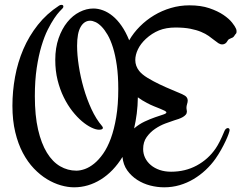

<svg xmlns="http://www.w3.org/2000/svg" viewBox="-20 -718 1004 799"><path d="M768.1 -695.8Q816.4 -695.8 851.3 -683.8Q886.2 -671.9 909.7 -656Q933.1 -640.1 945.8 -624Q958.5 -607.9 961.9 -599.1Q963.9 -594.7 964.1 -591.6Q964.4 -588.4 964.4 -585.9Q964.4 -580.1 961.7 -577.6Q959 -575.2 955.1 -568.8Q952.1 -564 948.5 -562Q944.8 -560.1 940.7 -558.6Q936.5 -557.1 932.9 -554.9Q929.2 -552.7 926.8 -547.9Q918.9 -533.2 904.8 -533.2Q896.5 -533.2 888.7 -538.3Q880.9 -543.5 871.1 -551.3Q861.3 -559.1 848.4 -568.4Q835.4 -577.6 816.7 -585.4Q797.9 -593.3 772 -598.4Q746.1 -603.5 710.4 -603.5Q671.4 -603.5 641.8 -591.6Q612.3 -579.6 586.9 -556.2Q564.9 -535.6 554 -512.7Q543 -489.7 543 -468.3Q543 -443.4 559.1 -422.9Q570.8 -408.2 594 -394Q617.2 -379.9 643.8 -367.2Q670.4 -354.5 696 -344Q721.7 -333.5 737.8 -326.2Q752 -319.8 756.6 -313.5Q761.2 -307.1 761.2 -300.3Q761.2 -293 758.5 -284.9Q755.9 -276.9 755.9 -268.6Q755.9 -264.6 756.8 -261.2Q757.8 -257.8 757.8 -254.4Q757.8 -246.6 753.2 -241Q748.5 -235.4 741 -231Q733.4 -226.6 723.6 -223.1Q713.9 -219.7 704.1 -216.8Q689.9 -212.4 668 -204.1Q646 -195.8 625.5 -181.9Q605 -168 590.3 -147.5Q575.7 -127 575.7 -97.7Q575.7 -78.1 584 -61Q592.3 -43.9 607.7 -31Q623 -18.1 644.5 -10.7Q666 -3.4 691.9 -3.4Q751 -3.4 798.8 -29.3Q846.7 -55.2 877.4 -100.1Q884.3 -109.9 893.8 -128.2Q903.3 -146.5 914.1 -172.9Q916.5 -178.7 920.4 -181.9Q924.3 -185.1 928.2 -185.1Q931.2 -185.1 933.3 -182.9Q935.5 -180.7 935.5 -176.8Q935.5 -172.9 931.2 -160.4Q926.8 -147.9 918.9 -131.1Q911.1 -114.3 900.1 -94.7Q889.2 -75.2 876.5 -57.1Q858.9 -32.2 835.7 -10.5Q812.5 11.2 785.4 27.3Q758.3 43.5 727.5 52.5Q696.8 61.5 663.1 61.5Q634.3 61.5 605 54Q575.7 46.4 551 30.5Q526.4 14.6 509.5 -9Q492.7 -32.7 489.7 -64.9Q452.1 -3.9 399.7 28.8Q347.2 61.5 288.1 61.5Q262.2 61.5 233.2 53.2Q204.1 44.9 175.5 27.6Q147 10.3 121.1 -16.8Q95.2 -43.9 75.2 -81.5Q55.2 -119.1 43.5 -168Q31.7 -216.8 31.7 -277.8Q31.7 -338.4 42.7 -398.4Q53.7 -458.5 77.1 -513.2Q100.6 -567.9 137.5 -614.5Q174.3 -661.1 226.1 -694.8Q231 -697.8 235.8 -697.8Q243.7 -697.8 243.7 -690.9Q243.7 -686.5 240.2 -683.1Q237.3 -680.2 227.8 -670.2Q218.3 -660.2 205.6 -641.4Q192.9 -622.6 178.7 -594.5Q164.6 -566.4 152.6 -526.6Q140.6 -486.8 132.8 -435.1Q125 -383.3 125 -317.9Q125 -237.3 138.4 -179Q151.9 -120.6 175.3 -82.5Q198.7 -44.4 230.2 -26.1Q261.7 -7.8 297.9 -7.8Q314 -7.8 333.3 -14.6Q352.5 -21.5 371.8 -37.1Q391.1 -52.7 409.2 -78.4Q427.2 -104 441.2 -141.8Q455.1 -179.7 463.6 -230.5Q472.2 -281.2 472.2 -347.7Q472.2 -402.8 466.1 -445.6Q460 -488.3 450.2 -519.8Q440.4 -551.3 428 -572.8Q415.5 -594.2 402.6 -607.4Q389.6 -620.6 377.2 -626.2Q364.7 -631.8 355.5 -631.8Q330.6 -631.8 315.7 -606.2Q300.8 -580.6 300.8 -527.3Q300.8 -489.7 307.9 -443.8Q314.9 -397.9 328.1 -351.8Q341.3 -305.7 360.6 -263.9Q379.9 -222.2 404.3 -193.8Q408.2 -189 408.2 -186Q408.2 -178.2 392.1 -178.2Q378.9 -178.2 360.1 -187.3Q341.3 -196.3 321 -213.4Q300.8 -230.5 281 -255.6Q261.2 -280.8 245.4 -313Q229.5 -345.2 219.7 -384.3Q210 -423.3 210 -468.8Q210 -519 223.9 -558.8Q237.8 -598.6 260.3 -626.2Q282.7 -653.8 311.3 -668.2Q339.8 -682.6 368.7 -682.6Q388.2 -682.6 408.7 -675Q429.2 -667.5 448.7 -651.6Q468.3 -635.7 485.8 -610.6Q503.4 -585.4 517.6 -550.3Q535.6 -581.5 562.3 -608.2Q588.9 -634.8 621.3 -654.3Q653.8 -673.8 691.2 -684.8Q728.5 -695.8 768.1 -695.8ZM590.8 -290Q580.6 -295.4 571.3 -301Q562 -306.6 553.7 -313Q553.2 -277.8 549.1 -245.4Q544.9 -212.9 538.1 -183.6Q558.6 -201.2 582 -212.2Q605.5 -223.1 625.5 -230Q645.5 -236.8 658.9 -241.2Q672.4 -245.6 672.4 -250Q672.4 -253.4 665.3 -257.1Q658.2 -260.7 646.7 -265.4Q635.3 -270 620.6 -275.9Q606 -281.7 590.8 -290Z"/></svg>

Font: Engagement
Style: Regular
Weight: 400
Designer: Astigmatic (AOETI)
Foundry: Astigmatic (AOETI)
Version: Version 1.000